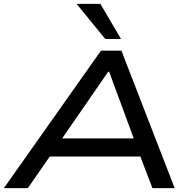

<svg xmlns="http://www.w3.org/2000/svg" viewBox="-24 -965 991 985"><path d="M-4 0 494 -705H599L872 0H758L680 -204L732 -162H191L261 -205L119 0ZM531 -597 275 -226 242 -255H710L672 -228L536 -597ZM516 -765 369 -945H491L597 -765Z"/></svg>

Font: Nunito Sans 7pt Expanded Medium
Style: Italic
Weight: 500
Width: 7
Italic angle: -9°
Designer: Vernon Adams
Foundry: Vernon Adams
Version: Version 3.101;gftools[0.9.27]